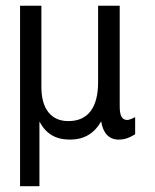

<svg xmlns="http://www.w3.org/2000/svg" viewBox="-20 -474 540 668"><path d="M49.8 173.8V-454.1H124V-171.9Q124 -114.3 148.4 -83.5Q172.9 -52.7 217.8 -52.7Q268.6 -52.7 294.9 -86.9Q321.3 -121.1 321.3 -188.5V-454.1H396.5V-103.5Q396.5 -79.1 402.8 -67.9Q409.2 -56.6 422.9 -56.6Q425.8 -56.6 432.1 -58.6Q438.5 -60.5 450.2 -66.4V-6.8Q434.6 2.9 420.9 7.3Q407.2 11.7 392.6 11.7Q368.2 11.7 352.5 -4.4Q336.9 -20.5 332 -51.8Q313.5 -19.5 286.6 -3.9Q259.8 11.7 223.6 11.7Q186.5 11.7 160.6 -3.4Q134.8 -18.6 117.2 -50.8V173.8Z"/></svg>

Font: BabelStone Irk Bitig
Style: Regular
Weight: 400
Designer: Andrew West
Foundry: BabelStone
Version: Version 1.03 June 7, 2023